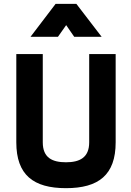

<svg xmlns="http://www.w3.org/2000/svg" viewBox="-20 -972 682 1001"><path d="M203 -230V-690H65V-230C65 -60 154 9 324 9C494 9 583 -60 583 -230V-690H445V-230C445 -150 395 -126 324 -126C253 -126 203 -149 203 -230ZM139 -780H282L325 -841L367 -780H510L378 -952H270Z"/></svg>

Font: TitilliumText22L
Style: 999 wt
Weight: 900
Designer: Campivisivi
Foundry: Campivisivi
Version: 1.000